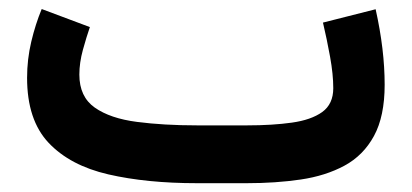

<svg xmlns="http://www.w3.org/2000/svg" viewBox="-20 -416 935 436"><path d="M540.5 0H427.2Q313 0 226.1 -20Q139.2 -40 90.3 -91.8Q41.5 -143.6 41.5 -239.3Q41.5 -281.2 51 -321.3Q60.5 -361.3 74.7 -395.5L184.1 -354.5Q176.3 -332 168.2 -302.7Q160.2 -273.4 160.2 -246.6Q160.2 -196.3 195.3 -171.6Q230.5 -147 291 -139.2Q351.6 -131.3 427.2 -131.3H541.5Q598.6 -131.3 642.6 -137.5Q686.5 -143.6 711.7 -161.6Q736.8 -179.7 736.8 -215.8Q736.8 -247.1 729.5 -287.4Q722.2 -327.6 713.4 -364.7L833 -395Q853.5 -303.2 853.5 -223.6Q853.5 -151.9 829.3 -107.4Q805.2 -63 762.2 -39.8Q719.2 -16.6 662.6 -8.3Q606 0 540.5 0Z"/></svg>

Font: Vazirmatn UI
Style: Bold
Weight: 700
Designer: Saber Rastikerdar
Foundry: Saber Rastikerdar
Version: Version 33.003